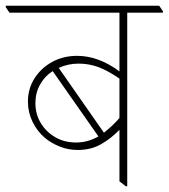

<svg xmlns="http://www.w3.org/2000/svg" viewBox="-44 -642 586 667"><path d="M226 -121Q194 -121 164.5 -132.5Q135 -144 112 -163Q85 -186 69 -219Q53 -252 53 -289Q53 -334 76 -370Q99 -406 137.5 -427Q176 -448 224 -448Q298 -448 371 -394V-598H-11L-24 -617V-622H509L522 -603V-598H398V5H393L371 -12V-191Q342 -161 307 -141Q272 -121 226 -121ZM229 -421Q192 -421 160 -406L317 -181Q331 -192 344.5 -204.5Q358 -217 371 -232V-369Q330 -397 297.5 -409Q265 -421 229 -421ZM79 -284Q79 -245 98 -214Q117 -183 148.5 -165Q180 -147 220 -147Q242 -147 261 -152.5Q280 -158 298 -168L139 -395Q111 -377 95 -348Q79 -319 79 -284Z"/></svg>

Font: Noto Serif Devanagari Thin
Style: Regular
Weight: 100
Designer: Universal Thirst, Indian Type Foundry and the Monotype Design Team
Foundry: Monotype Imaging Inc.
Version: Version 2.004; ttfautohint (v1.8.4.7-5d5b)